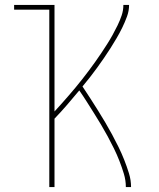

<svg xmlns="http://www.w3.org/2000/svg" viewBox="-20 -755 640 775"><path d="M179 0V-716H37V-735H200V-305Q215 -321 229 -337Q243 -353 257.5 -369.5Q272 -386 285.5 -402.5Q299 -419 312.5 -436Q326 -453 339 -470.5Q352 -488 364.5 -505.5Q377 -523 389 -541Q401 -559 412.5 -577Q424 -595 434.5 -614Q445 -633 454.5 -652.5Q464 -672 471 -692.5Q478 -713 478 -735H501Q501 -711 492.5 -688Q484 -665 473.5 -643.5Q463 -622 451 -601.5Q439 -581 426 -560.5Q413 -540 399.5 -520.5Q386 -501 372 -481.5Q358 -462 343 -443Q328 -424 313 -406Q329 -382 344.5 -358Q360 -334 375 -310Q390 -286 404.5 -261.5Q419 -237 432.5 -212Q446 -187 458.5 -161.5Q471 -136 481.5 -109.5Q492 -83 500.5 -55.5Q509 -28 509 0H488Q488 -27 480 -53.5Q472 -80 462 -105.5Q452 -131 440 -155.5Q428 -180 415 -204Q402 -228 388 -251.5Q374 -275 359.5 -298Q345 -321 330.5 -344Q316 -367 300 -390Q276 -361 251 -332Q226 -303 200 -276V0Z"/></svg>

Font: Zed Sans Thin Extended
Style: Regular
Weight: 100
Width: 7
Designer: Belleve Invis
Foundry: Belleve Invis
Version: Version 1.0.0; ttfautohint (v1.8.4)